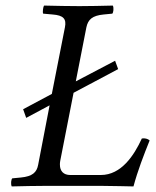

<svg xmlns="http://www.w3.org/2000/svg" viewBox="-20 -667 559 689"><path d="M393 -449 252 -375 290 -569C296 -597 311 -611 352 -615L383 -618C387 -622 389 -638 385 -647C340 -646 304 -645 265 -645C227 -645 182 -646 138 -647C135 -643 132 -623 135 -618L169 -615C208 -612 219 -599 213 -569L166 -330L63 -275L74 -244L158 -289L117 -76C112 -48 96 -34 55 -30L24 -27C20 -23 18 -7 22 2C67 1 103 0 142 0H345C371 0 459 2 459 2C474 -54 496 -111 517 -163C511 -169 499 -172 489 -170C461 -109 415 -39 342 -39H232C208 -39 195 -53 195 -76C195 -80 195 -84 196 -89L244 -334L404 -419Z"/></svg>

Font: Libertinus Serif
Style: Italic
Weight: 400
Italic angle: -12°
Designer: Philipp H. Poll, Khaled Hosny
Foundry: Caleb Maclennan
Version: Version 7.050;RELEASE